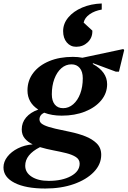

<svg xmlns="http://www.w3.org/2000/svg" viewBox="-112 -833 734 1104"><path d="M148 251Q36 251 -28 218.5Q-92 186 -92 130Q-92 97 -69.5 68Q-47 39 -9 20Q29 1 76 -3Q48 -16 30.5 -37Q13 -58 13 -89Q13 -128 38 -157.5Q63 -187 108 -203Q46 -243 46 -313Q46 -370 79 -413.5Q112 -457 171 -481.5Q230 -506 307 -506Q336 -506 362 -501L597 -551L602 -545L572 -421H554L422 -470V-465Q504 -420 504 -349Q504 -297 470 -256Q436 -215 377 -191.5Q318 -168 243 -168Q186 -168 142 -185Q115 -172 115 -146Q115 -126 140.5 -114Q166 -102 206.5 -93Q247 -84 292.5 -74.5Q338 -65 378 -49.5Q418 -34 444 -8.5Q470 17 470 57Q470 112 427.5 156Q385 200 312.5 225.5Q240 251 148 251ZM251 -211Q283 -211 309 -233.5Q335 -256 349.5 -295Q364 -334 364 -383Q364 -421 346.5 -442Q329 -463 299 -463Q266 -463 240.5 -440.5Q215 -418 200.5 -379Q186 -340 186 -291Q186 -253 203 -232Q220 -211 251 -211ZM33 120Q33 159 70 183Q107 207 168 207Q246 207 296 179.5Q346 152 346 108Q346 84 324.5 70Q303 56 268.5 47.5Q234 39 194.5 31.5Q155 24 118 13Q33 56 33 120ZM473 -813V-778Q432 -771 403.5 -751Q375 -731 369 -703L419 -657V-652Q419 -615 392 -589.5Q365 -564 326 -564Q293 -564 272 -589Q251 -614 251 -654Q251 -697 280.5 -732.5Q310 -768 360.5 -789.5Q411 -811 473 -813Z"/></svg>

Font: Platypi SemiBold
Style: Italic
Weight: 600
Italic angle: -13°
Designer: David Sargent
Foundry: Bolt Cutter Type
Version: Version 1.200; ttfautohint (v1.8.4.7-5d5b)